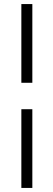

<svg xmlns="http://www.w3.org/2000/svg" viewBox="-20 -750 262 944"><path d="M139 -343V-730H85V-343ZM139 174V-213H85V174Z"/></svg>

Font: Secuela Light
Style: Regular
Weight: 300
Designer: Fernando Haro
Foundry: deFharo
Version: Version 1.708